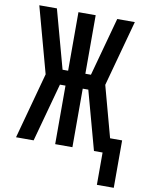

<svg xmlns="http://www.w3.org/2000/svg" viewBox="-98 -804 806 1053"><g transform="rotate(10 305.0 -277.5)"><path d="M516 180V0H468L379 -326H348V0H252V-326H221L132 0H34L134 -368L34 -735H132L221 -409H252V-735H348V-409H379L468 -735H566L466 -368L543 -84H610V180Z"/></g></svg>

Font: Iosevka Fixed Curly Md Ex
Style: Regular
Weight: 500
Width: 7
Monospace: yes
Designer: Belleve Invis
Foundry: Belleve Invis
Version: Version 30.1.2